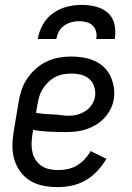

<svg xmlns="http://www.w3.org/2000/svg" viewBox="-20 -760 540 788"><path d="M218 8Q188 8 159 2.5Q130 -3 106 -17Q82 -31 65 -53.5Q48 -76 39.5 -103Q31 -130 31 -159.5Q31 -189 36 -219L56 -339Q60 -364 68 -389Q76 -414 91 -436.5Q106 -459 126.5 -477.5Q147 -496 171.5 -507.5Q196 -519 221.5 -523.5Q247 -528 272 -528Q297 -528 321.5 -524Q346 -520 367.5 -510.5Q389 -501 406 -485Q423 -469 433 -448Q443 -427 447 -402.5Q451 -378 447 -353Q444 -333 434 -313Q424 -293 409 -276.5Q394 -260 375 -248.5Q356 -237 335.5 -230Q315 -223 294 -220.5Q273 -218 252 -218Q218 -218 183 -219.5Q148 -221 116 -227L113 -208Q110 -189 109.5 -171Q109 -153 113 -135.5Q117 -118 126.5 -103.5Q136 -89 150 -79.5Q164 -70 182 -66Q200 -62 218 -62Q238 -62 257.5 -66Q277 -70 295 -80.5Q313 -91 327.5 -106.5Q342 -122 352 -140L417 -108Q401 -82 380 -59Q359 -36 332.5 -20.5Q306 -5 276 1.5Q246 8 218 8ZM264 -285Q281 -285 298 -289.5Q315 -294 331 -304.5Q347 -315 357 -330.5Q367 -346 370 -363Q373 -384 367 -403.5Q361 -423 347 -435.5Q333 -448 313.5 -453Q294 -458 273 -458Q256 -458 239 -455Q222 -452 206 -443.5Q190 -435 177 -422Q164 -409 154.5 -393.5Q145 -378 140.5 -361.5Q136 -345 133 -328L128 -297Q143 -294 160.5 -292.5Q178 -291 195.5 -290.5Q213 -290 229.5 -287.5Q246 -285 264 -285ZM135 -600Q140 -630 156 -659Q172 -688 198.5 -706.5Q225 -725 255.5 -732.5Q286 -740 316 -740Q346 -740 374.5 -732.5Q403 -725 423.5 -706.5Q444 -688 450 -659Q456 -630 451 -600H375Q378 -616 374.5 -630.5Q371 -645 360.5 -655Q350 -665 335.5 -669Q321 -673 305 -673Q289 -673 273.5 -669Q258 -665 243.5 -655Q229 -645 221.5 -630.5Q214 -616 211 -600Z"/></svg>

Font: Iosevka SS18
Style: Italic
Weight: 400
Italic angle: -9°
Monospace: yes
Designer: Belleve Invis
Foundry: Belleve Invis
Version: Version 25.1.1; ttfautohint (v1.8.4)